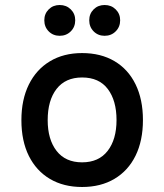

<svg xmlns="http://www.w3.org/2000/svg" viewBox="-20 -735 656 767"><path d="M308 12Q234 12 179.5 -20.2Q125 -52.5 95.2 -112.2Q65.5 -172 65.5 -255Q65.5 -337 95.2 -397.2Q125 -457.5 179.5 -490.2Q234 -523 308 -523Q382.5 -523 437.2 -490.8Q492 -458.5 521.5 -398.2Q551 -338 551 -255.5Q551 -173 521.5 -113Q492 -53 437.2 -20.5Q382.5 12 308 12ZM308 -86.5Q374.5 -86.5 410 -132.2Q445.5 -178 445.5 -255.5Q445.5 -333 410.8 -379.2Q376 -425.5 308 -425.5Q241.5 -425.5 206 -379.8Q170.5 -334 170.5 -255Q170.5 -178 206 -132.2Q241.5 -86.5 308 -86.5ZM218.5 -592Q192 -592 174.5 -609.8Q157 -627.5 157 -654Q157 -680 174.5 -697.5Q192 -715 218.5 -715Q245 -715 262.8 -697.5Q280.5 -680 280.5 -654Q280.5 -627.5 262.8 -609.8Q245 -592 218.5 -592ZM398 -592Q371.5 -592 354 -609.8Q336.5 -627.5 336.5 -654Q336.5 -680 354 -697.5Q371.5 -715 398 -715Q424.5 -715 442.2 -697.5Q460 -680 460 -654Q460 -627.5 442.2 -609.8Q424.5 -592 398 -592Z"/></svg>

Font: Overpass Mono SemiBold
Style: Regular
Weight: 600
Monospace: yes
Designer: Delve Withrington, Dave Bailey
Foundry: Delve Fonts LLC
Version: Version 4.000